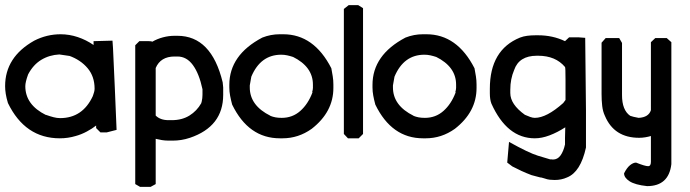

<svg xmlns="http://www.w3.org/2000/svg" viewBox="-32 -541 2699 751"><path d="M205 -407Q239 -407 272 -396Q305 -385 334 -365V-380L408 -382L410 -353Q412 -315 413.5 -276.5Q415 -238 417 -200L424 -33L385 -23H361L344 -40V-50Q329 -38 307.5 -26.5Q286 -15 264 -9Q234 0 202 0Q66 0 -1 -138Q-7 -158 -9.5 -174Q-12 -190 -12 -204Q-12 -318 102 -382Q151 -407 205 -407ZM67 -204Q67 -131 148 -91L147 -92Q164 -86 177.5 -82.5Q191 -79 203 -79Q291 -79 331 -165Q338 -183 338 -194Q338 -242 310.5 -274.5Q283 -307 238 -323L241 -322L200 -328Q161 -326 129.5 -307Q98 -288 78 -250Q67 -220 67 -204Z M662 -401Q795 -401 839 -219L841 -199V-170Q841 -46 711 -2Q693 4 676.5 6.5Q660 9 645 9H627Q614 9 601.5 7Q589 5 577 2V179L557 190H516L497 179V-364L513 -380H550Q560 -380 564 -378Q583 -389 605.5 -395Q628 -401 651 -401ZM577 -89Q595 -71 627 -71H640Q680 -71 709 -89Q738 -107 755 -137L757 -144Q760 -157 760 -170V-192Q747 -253 722.5 -286.5Q698 -320 662 -320H651Q596 -320 577 -275Z M1076 -407Q1196 -407 1264 -274Q1267 -258 1269.5 -242.5Q1272 -227 1272 -210V-197Q1272 -103 1187 -37Q1135 0 1073 0H1063Q940 0 876 -132Q871 -151 868 -167Q865 -183 865 -199V-209Q865 -326 994 -394Q1027 -407 1062 -407ZM945 -207V-199Q945 -128 1026 -88H1025Q1035 -84 1045.5 -82Q1056 -80 1070 -80Q1112 -80 1142.5 -107Q1173 -134 1190 -179Q1190 -181 1189.5 -182.5Q1189 -184 1191 -188Q1191 -191 1191.5 -193Q1192 -195 1192 -197V-210Q1192 -280 1113 -319L1115 -318Q1103 -322 1091.5 -324.5Q1080 -327 1068 -327Q987 -327 951 -241Z M1332 -521H1369L1388 -509V-17L1371 0H1329L1313 -17V-506Z M1636 -407Q1756 -407 1824 -274Q1827 -258 1829.5 -242.5Q1832 -227 1832 -210V-197Q1832 -103 1747 -37Q1695 0 1633 0H1623Q1500 0 1436 -132Q1431 -151 1428 -167Q1425 -183 1425 -199V-209Q1425 -326 1554 -394Q1587 -407 1622 -407ZM1505 -207V-199Q1505 -128 1586 -88H1585Q1595 -84 1605.5 -82Q1616 -80 1630 -80Q1672 -80 1702.5 -107Q1733 -134 1750 -179Q1750 -181 1749.5 -182.5Q1749 -184 1751 -188Q1751 -191 1751.5 -193Q1752 -195 1752 -197V-210Q1752 -280 1673 -319L1675 -318Q1663 -322 1651.5 -324.5Q1640 -327 1628 -327Q1547 -327 1511 -241Z M2073 -403Q2130 -403 2178 -380L2194 -395H2231L2257 -393L2260 -109V36Q2239 132 2186 153Q2164 163 2138 163Q2128 163 2118.5 162Q2109 161 2098 157Q2094 156 2089.5 154.5Q2085 153 2081 153Q2073 151 2064 148.5Q2055 146 2047 144Q2026 136 2007.5 127.5Q1989 119 1972 110L1952 95L1959 14Q2036 57 2072 68L2122 83L2121 82Q2126 83 2131 83Q2149 83 2160.5 67Q2172 51 2178 24V-2L2179 -43Q2148 -23 2117.5 -11.5Q2087 0 2060 0Q1951 0 1890 -136Q1884 -152 1884 -176V-194Q1884 -346 2002 -394Q2015 -399 2030 -401Q2045 -403 2063 -403ZM1964 -177Q1964 -133 2021 -92Q2032 -87 2042 -83.5Q2052 -80 2060 -80Q2106 -80 2171 -138L2180 -150V-228Q2180 -279 2178 -279Q2141 -323 2073 -323H2068Q1998 -323 1979 -267Q1964 -232 1964 -190Z M2337 -392H2390L2401 -373V-169Q2401 -110 2433 -88Q2438 -86 2446.5 -84Q2455 -82 2466 -80Q2505 -82 2514 -110V-376L2531 -392H2576L2594 -376V101Q2584 187 2499 187Q2452 182 2430.5 168Q2409 154 2409 137Q2420 115 2432.5 105Q2445 95 2456 95Q2491 109 2503 109Q2514 109 2514 92V-9Q2504 -6 2492 -4Q2480 -2 2468 -2Q2370 -2 2334 -88Q2326 -105 2323.5 -126.5Q2321 -148 2321 -173V-374Z"/></svg>

Font: Ekushey Kolom
Style: Bold
Weight: 700
Designer: Al Mamun Sumon
Foundry: Al Mamun Sumon
Version: Version 1.0